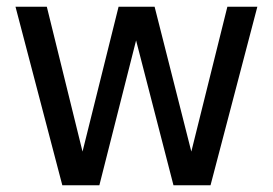

<svg xmlns="http://www.w3.org/2000/svg" viewBox="-20 -550 810 570"><path d="M26 -530H119L225 -100L332 -530H439L548 -100L655 -530H744L605 0H495L384 -430L275 0H165Z"/></svg>

Font: Golos UI VF
Style: Regular
Weight: 400
Designer: A.Korolkova, Vitaly Kuzmin
Foundry: ParaType Ltd
Version: Version 2.000